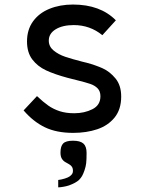

<svg xmlns="http://www.w3.org/2000/svg" viewBox="-20 -580 640 846"><path d="M84 -93.5 143 -156.5Q170.5 -130.5 192.5 -115Q214.5 -99.5 242.5 -90.2Q270.5 -81 307 -81Q352 -81 387.2 -98.8Q422.5 -116.5 422.5 -156Q422.5 -178 410 -190.8Q397.5 -203.5 377.8 -210.2Q358 -217 319.5 -226.5Q298.5 -231.5 278 -237Q220.5 -252.5 183 -270Q145.5 -287.5 122.2 -318.2Q99 -349 99 -397.5Q99 -449 125.5 -485.8Q152 -522.5 198 -541.2Q244 -560 301.5 -560Q422 -560 490.5 -490.5L431 -425Q376.5 -469.5 305 -469.5Q256 -469.5 225.5 -451Q195 -432.5 195 -401Q195 -375 216.2 -357.5Q237.5 -340 267 -330Q296.5 -320 343.5 -308L362 -303.5Q401 -293 432.2 -279Q463.5 -265 488.8 -234.5Q514 -204 514 -154.5Q514 -98 485 -62.2Q456 -26.5 408.5 -10.5Q361 5.5 302.5 5.5Q229 5.5 177.8 -19.2Q126.5 -44 84 -93.5ZM286.5 197.5Q293.5 192.5 297.5 187Q301.5 181.5 301.5 172.5Q301.5 163 297.8 156.2Q294 149.5 285 144Q277 139.5 267.8 134.2Q258.5 129 252.5 119.2Q246.5 109.5 246.5 92.5Q246.5 64 258.5 52Q270.5 40 301.5 40Q333.5 40 347.5 52.5Q361.5 65 361.5 94Q361.5 123 359.8 138.5Q358 154 352.5 170Q347 186 341.8 195.2Q336.5 204.5 328 213Q314 226 284 237Q273.5 240.5 259.2 243Q245 245.5 236.5 245.5V213Q250 211.5 265.2 206.8Q280.5 202 286.5 197.5Z"/></svg>

Font: JuliaMono Medium
Style: Regular
Weight: 500
Monospace: yes
Designer: cormullion
Foundry: corm
Version: Version 0.054; ttfautohint (v1.8.4)